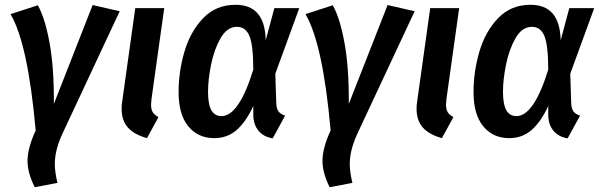

<svg xmlns="http://www.w3.org/2000/svg" viewBox="-20 -563 2504 802"><path d="M205 -129 367 -542 480 -516 248 -20Q228 21 218.5 55Q209 89 209 123Q209 155 220 201L125 219Q95 159 95 109Q95 56 129 -18Q97 -380 24 -504L138 -541Q168 -488 187 -384Q206 -280 205 -129Z M613 -151Q611 -131 611 -126Q611 -106 618 -94.5Q625 -83 642 -74L594 14Q540 -1 514 -30.5Q488 -60 488 -109Q488 -125 491 -143L545 -529H666Z M1090 -395 1126 -529H1230L1130 -255L1134 -131Q1135 -109 1143.5 -97.5Q1152 -86 1171 -80L1119 15Q1082 9 1060.5 -16Q1039 -41 1038 -82V-120Q1008 -55 969 -20.5Q930 14 875 14Q807 14 766.5 -35.5Q726 -85 726 -178Q726 -264 750.5 -347.5Q775 -431 828.5 -487Q882 -543 964 -543Q1025 -543 1056.5 -506.5Q1088 -470 1090 -395ZM849 -180Q849 -127 863 -102.5Q877 -78 905 -78Q978 -78 1038 -272Q1038 -374 1022 -412.5Q1006 -451 970 -451Q929 -451 902 -404.5Q875 -358 862 -294.5Q849 -231 849 -180Z M1437 -129 1599 -542 1712 -516 1480 -20Q1460 21 1450.5 55Q1441 89 1441 123Q1441 155 1452 201L1357 219Q1327 159 1327 109Q1327 56 1361 -18Q1329 -380 1256 -504L1370 -541Q1400 -488 1419 -384Q1438 -280 1437 -129Z M1845 -151Q1843 -131 1843 -126Q1843 -106 1850 -94.5Q1857 -83 1874 -74L1826 14Q1772 -1 1746 -30.5Q1720 -60 1720 -109Q1720 -125 1723 -143L1777 -529H1898Z M2322 -395 2358 -529H2462L2362 -255L2366 -131Q2367 -109 2375.5 -97.5Q2384 -86 2403 -80L2351 15Q2314 9 2292.5 -16Q2271 -41 2270 -82V-120Q2240 -55 2201 -20.5Q2162 14 2107 14Q2039 14 1998.5 -35.5Q1958 -85 1958 -178Q1958 -264 1982.5 -347.5Q2007 -431 2060.5 -487Q2114 -543 2196 -543Q2257 -543 2288.5 -506.5Q2320 -470 2322 -395ZM2081 -180Q2081 -127 2095 -102.5Q2109 -78 2137 -78Q2210 -78 2270 -272Q2270 -374 2254 -412.5Q2238 -451 2202 -451Q2161 -451 2134 -404.5Q2107 -358 2094 -294.5Q2081 -231 2081 -180Z"/></svg>

Font: Fira Sans Condensed Medium
Style: Italic
Weight: 500
Width: 3
Italic angle: -8°
Designer: bBox Type GmbH & Carrois Corporate GbR & Edenspiekermann AG
Foundry: bBox Type GmbH & Carrois Corporate GbR & Edenspiekermann AG
Version: Version 4.301